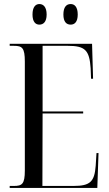

<svg xmlns="http://www.w3.org/2000/svg" viewBox="-20 -931 538 951"><path d="M330 -809C350 -809 365 -823 365 -859C365 -896 350 -911 330 -911C309 -911 294 -896 294 -859C294 -823 309 -809 330 -809ZM175 -809C195 -809 211 -823 211 -859C211 -896 195 -911 175 -911C156 -911 141 -896 141 -859C141 -823 156 -809 175 -809ZM28 0H462L468 -173H458L454 -110C448 -31 427 -10 344 -10H190L191 -369H392V-379H191V-704H316C401 -704 423 -683 429 -593L431 -541H441L436 -714H28V-704H49C90 -704 103 -694 103 -626V-86C103 -19 89 -10 49 -10H28Z"/></svg>

Font: Noto Serif Display ExtraCondensed
Style: Regular
Weight: 400
Width: 2
Designer: Monotype Design Team
Foundry: Monotype Imaging Inc.
Version: Version 2.009